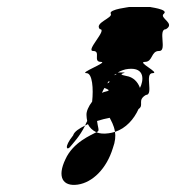

<svg xmlns="http://www.w3.org/2000/svg" viewBox="-20 -779 501 546"><path d="M226 -571C203 -571 290 -603 267 -603C243 -603 268 -634 245 -634C222 -634 287 -696 264 -696C247 -714 302 -728 295 -740C288 -753 352 -759 346 -759H408C402 -759 461 -753 446 -740C431 -728 480 -713 452 -696C428 -696 456 -634 433 -634H432C409 -634 415 -603 392 -603C368 -603 437 -571 414 -571C390 -571 418 -509 395 -509C369 -494 391 -480 374 -469C361 -440 338 -414 307 -404C304 -424 295 -437 292 -444C281 -442 269 -439 256 -435C258 -418 263 -408 258 -405C257 -404 255 -404 254 -403C243 -408 235 -416 230 -426C227 -425 225 -423 222 -422C224 -426 225 -430 228 -435C227 -440 226 -446 226 -451C225 -462 232 -477 242 -490C246 -526 243 -571 226 -571ZM166 -326C142 -276 158 -248 201 -254C243 -260 283 -299 301 -358C308 -377 309 -392 307 -404C301 -402 295 -401 289 -400C275 -398 263 -399 254 -403C240 -395 188 -375 166 -326ZM188 -394C160 -359 171 -350 180 -362C187 -371 207 -391 222 -422C206 -414 191 -405 188 -394ZM270 -515C274 -517 278 -518 282 -519C296 -522 286 -525 277 -529C274 -524 272 -520 270 -515ZM285 -542C292 -544 292 -547 290 -549C288 -547 287 -544 285 -542ZM304 -565C311 -567 312 -568 310 -569C309 -568 306 -567 304 -565ZM315 -573H320C360 -573 301 -570 339 -563C359 -560 372 -546 378 -529C388 -548 394 -588 345 -583C334 -582 324 -578 315 -573Z"/></svg>

Font: bitstorm
Style: exextobl
Weight: 400
Version: Version 0.2